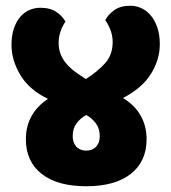

<svg xmlns="http://www.w3.org/2000/svg" viewBox="-20 -648 596 668"><path d="M184 -499Q184 -477 191 -459.5Q198 -442 210.5 -427Q223 -412 240.5 -399Q258 -386 279 -373Q321 -400 346.5 -429Q372 -458 372 -502Q372 -523 364.5 -543Q357 -563 346 -578Q357 -598 378 -613Q399 -628 434 -628Q453 -628 471 -620Q489 -612 503.5 -595.5Q518 -579 527 -553.5Q536 -528 536 -494Q536 -441 505.5 -391.5Q475 -342 408 -307Q449 -282 469.5 -245.5Q490 -209 490 -164Q490 -86 435 -43Q380 0 280 0Q180 0 125 -43Q70 -86 70 -164Q70 -208 89.5 -243.5Q109 -279 147 -304Q81 -336 50.5 -387.5Q20 -439 20 -491Q20 -525 28.5 -549.5Q37 -574 51 -590Q65 -606 83 -613.5Q101 -621 120 -621Q155 -621 176 -606.5Q197 -592 208 -573Q197 -558 190.5 -538.5Q184 -519 184 -499ZM280 -248Q260 -237 246.5 -219Q233 -201 233 -175Q233 -159 238 -149Q243 -139 250 -133.5Q257 -128 265 -126Q273 -124 280 -124Q287 -124 295 -126Q303 -128 310 -133.5Q317 -139 322 -149Q327 -159 327 -175Q327 -201 313.5 -219Q300 -237 280 -248Z"/></svg>

Font: Baloo
Style: Regular
Weight: 400
Designer: Sarang Kulkarni and Ek Type
Foundry: Ek Type
Version: Version 1.443;PS 1.000;hotconv 16.6.51;makeotf.lib2.5.65220;